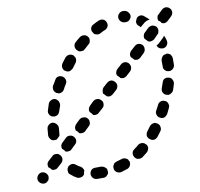

<svg xmlns="http://www.w3.org/2000/svg" viewBox="-46 -608 705 676"><g transform="rotate(-5 306.5 -270.5)"><path d="M61 1Q61 9 68 15Q74 20 82 20Q90 20 96 13Q99 10 100 7Q101 3 101 -1Q101 -5 99 -9Q97 -12 94 -15Q88 -20 80 -20Q72 -20 66 -13Q61 -7 61 1ZM300 16Q297 18 293 18Q282 19 270 20Q266 20 262 19Q258 17 255 14Q252 12 251 8Q249 5 249 1Q249 -8 254 -14Q260 -20 268 -20Q278 -21 288 -22Q295 -22 300 -19Q306 -16 309 -11Q309 -6 311 -2Q311 2 310 5Q308 8 306 11Q304 14 300 16ZM178 -4Q174 -6 172 -9Q170 -13 170 -17Q169 -21 170 -25Q171 -28 173 -32Q178 -38 186 -40Q194 -41 201 -36Q208 -31 216 -28Q220 -26 223 -23Q225 -20 227 -17Q227 -16 228 -14Q228 -13 228 -12Q226 -7 226 -1Q223 7 215 9Q208 12 200 9Q188 4 178 -4ZM389 -16Q392 -24 390 -31Q387 -34 385 -39Q383 -40 381 -41Q380 -42 378 -43Q374 -44 370 -44Q366 -44 362 -42Q353 -38 344 -35Q340 -33 337 -31Q334 -28 333 -24Q331 -21 331 -17Q331 -13 332 -9Q335 -1 342 2Q350 6 358 3Q369 -1 380 -6Q386 -9 389 -16ZM102 -52Q104 -55 106 -58L120 -73Q125 -80 134 -80Q142 -81 148 -75Q154 -70 155 -61Q155 -53 150 -47L136 -32Q132 -27 126 -26Q120 -24 115 -26Q112 -29 109 -32Q106 -34 103 -36Q102 -38 102 -40Q101 -42 101 -44Q101 -48 102 -52ZM457 -65Q459 -68 459 -72Q459 -76 458 -79Q457 -82 455 -85Q455 -85 454 -85Q451 -87 448 -90Q442 -93 436 -92Q429 -91 425 -87Q418 -79 410 -73Q407 -70 405 -67Q403 -63 403 -59Q403 -55 404 -52Q405 -48 408 -45Q413 -38 421 -38Q429 -37 436 -42Q445 -50 453 -58Q456 -61 457 -65ZM160 -118 174 -134Q179 -140 187 -140Q196 -141 202 -135Q208 -130 209 -121Q209 -113 203 -107L190 -92Q186 -87 180 -86Q174 -84 168 -86Q166 -89 163 -92Q160 -94 157 -96Q154 -102 155 -108Q156 -114 160 -118ZM507 -128Q511 -135 509 -142Q508 -149 502 -154Q501 -154 501 -155Q497 -156 494 -158Q492 -159 490 -159Q487 -159 485 -158Q481 -157 478 -155Q474 -152 472 -149Q467 -140 461 -131Q457 -124 458 -116Q460 -108 467 -104Q474 -99 482 -100Q490 -102 495 -109Q501 -118 507 -128ZM143 -133 151 -142Q152 -144 152 -146Q152 -148 152 -150Q152 -160 152 -170Q152 -178 146 -184Q140 -190 132 -191Q124 -191 118 -185Q112 -179 112 -171Q112 -159 112 -148Q113 -140 118 -135Q123 -129 131 -129Q135 -130 140 -130Q140 -131 141 -131Q141 -131 141 -131Q142 -132 143 -133ZM222 -146Q228 -144 234 -146Q240 -147 244 -152L257 -167Q263 -173 262 -181Q262 -190 256 -195Q250 -201 241 -200Q233 -200 227 -194L214 -179Q210 -174 209 -168Q208 -162 211 -156Q214 -154 217 -152Q220 -149 222 -146ZM544 -221Q542 -228 535 -232Q534 -232 534 -232Q530 -233 527 -234Q521 -235 515 -231Q509 -228 507 -221Q503 -211 499 -202Q497 -198 497 -194Q497 -190 499 -186Q500 -183 503 -180Q506 -177 509 -176Q517 -172 525 -175Q532 -179 536 -186Q540 -196 544 -207Q547 -214 544 -221ZM268 -239 281 -254Q287 -260 295 -260Q303 -261 309 -255Q316 -250 316 -242Q317 -233 311 -227L297 -212Q295 -209 291 -207Q288 -206 284 -205Q282 -205 280 -205Q278 -206 276 -206Q274 -209 271 -212Q268 -215 265 -217Q262 -222 263 -228Q264 -234 268 -239ZM124 -258Q126 -266 133 -270Q140 -275 148 -273Q152 -272 155 -269Q158 -267 160 -264Q162 -260 163 -256Q164 -252 163 -248Q160 -238 158 -228Q157 -222 152 -217Q147 -213 141 -212Q137 -213 133 -213Q132 -213 132 -213Q125 -215 121 -222Q117 -228 119 -236Q121 -247 124 -258ZM566 -304Q563 -311 555 -313Q551 -313 546 -314Q540 -313 535 -309Q531 -304 530 -298Q528 -288 525 -278Q523 -270 527 -263Q531 -256 539 -254Q543 -253 547 -253Q551 -254 554 -256Q558 -258 560 -261Q563 -264 564 -268Q567 -279 569 -291Q570 -298 566 -304ZM321 -299 335 -314Q341 -320 349 -321Q357 -321 363 -315Q369 -310 370 -302Q370 -293 365 -287L351 -272Q347 -268 341 -266Q335 -265 330 -267Q327 -270 324 -272Q322 -275 318 -277Q316 -282 317 -288Q317 -294 321 -299ZM148 -327Q151 -334 154 -340Q157 -348 165 -351Q173 -353 180 -350Q188 -346 191 -338Q194 -331 190 -323Q187 -317 184 -311Q183 -307 181 -304Q179 -298 173 -295Q167 -291 161 -292Q157 -294 154 -294Q153 -295 153 -295Q146 -299 144 -306Q142 -313 144 -320Q146 -323 148 -327ZM375 -359 389 -374Q394 -380 403 -381Q411 -381 417 -376Q423 -370 424 -362Q424 -353 419 -347L405 -332Q401 -328 395 -326Q389 -325 383 -327Q381 -330 378 -332Q375 -335 372 -337Q369 -342 370 -348Q371 -354 375 -359ZM567 -393Q561 -398 553 -398Q549 -396 544 -395Q539 -393 536 -387Q533 -382 533 -375Q534 -366 535 -355Q535 -351 536 -348Q538 -344 541 -341Q544 -339 547 -337Q551 -336 555 -336Q563 -336 569 -342Q575 -348 575 -356Q574 -368 573 -380Q572 -387 567 -393ZM197 -416Q202 -422 210 -424Q218 -425 225 -421Q228 -418 230 -415Q233 -412 233 -408Q234 -404 233 -400Q232 -396 230 -393Q224 -384 219 -375Q216 -372 213 -370Q210 -367 206 -366Q204 -366 201 -366Q198 -366 196 -367Q193 -369 190 -370Q189 -371 188 -371Q183 -376 182 -383Q181 -390 185 -397Q191 -406 197 -416ZM429 -419 443 -434Q448 -440 456 -441Q465 -441 471 -436Q477 -430 477 -422Q478 -414 472 -407L459 -392Q455 -388 449 -386Q443 -385 437 -387Q435 -390 432 -392Q429 -395 426 -397Q423 -402 424 -408Q425 -414 429 -419ZM557 -430Q554 -422 546 -419Q542 -417 538 -418Q534 -418 531 -419Q527 -421 524 -423Q522 -426 520 -430Q525 -433 529 -437L543 -453Q547 -457 549 -462Q554 -454 557 -445Q560 -437 557 -430ZM254 -483Q260 -488 268 -488Q276 -488 282 -482Q288 -476 287 -468Q287 -459 281 -454Q274 -447 267 -439Q264 -436 261 -434Q257 -433 253 -433Q250 -432 248 -433Q246 -433 243 -435Q241 -437 238 -439Q237 -440 237 -440Q232 -446 232 -453Q232 -461 237 -466Q245 -475 254 -483ZM483 -479 496 -494Q502 -500 510 -501Q518 -501 525 -496Q528 -493 529 -490Q531 -486 531 -482Q531 -478 530 -474Q529 -470 526 -468L513 -452Q510 -449 506 -448Q503 -446 499 -446Q497 -446 495 -446Q493 -446 491 -447Q489 -450 486 -452Q483 -455 480 -457Q477 -462 478 -468Q479 -475 483 -479ZM299 -518Q301 -521 305 -523Q315 -530 325 -535Q332 -539 340 -537Q348 -535 352 -527Q356 -520 354 -512Q351 -504 344 -500Q335 -496 327 -490Q321 -486 315 -487Q308 -487 303 -491Q301 -495 298 -498Q298 -498 298 -498Q296 -501 296 -504Q295 -508 296 -511Q297 -515 299 -518ZM457 -511Q455 -516 455 -521Q456 -522 456 -523Q458 -528 459 -532Q464 -539 472 -540Q480 -541 486 -536Q495 -530 504 -523Q498 -522 492 -519Q485 -515 480 -509L470 -499Q467 -501 464 -504Q460 -506 457 -511ZM537 -539 550 -554Q556 -560 564 -561Q572 -561 578 -556Q585 -550 585 -542Q585 -534 580 -528L566 -512Q562 -508 556 -506Q551 -505 545 -507Q542 -510 540 -513Q537 -515 533 -517Q531 -523 532 -529Q532 -535 537 -539ZM400 -555Q394 -549 394 -541Q394 -533 400 -527Q406 -521 414 -521Q415 -521 417 -521Q425 -521 431 -526Q437 -532 438 -540Q438 -548 432 -554Q427 -560 419 -561Q416 -561 414 -561Q406 -561 400 -555Z"/></g></svg>

Font: FRB American Cursive Dashed
Style: Bold Italic
Weight: 700
Italic angle: -25°
Version: Version 2.0;Modular Font Editor K font №1